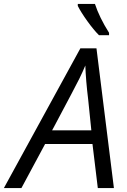

<svg xmlns="http://www.w3.org/2000/svg" viewBox="-75 -964 649 984"><path d="M336.9 -716.3H419.4L508.8 0H426.3L398.9 -226.1H156.2L34.7 0H-55.2ZM393.1 -295.9 377 -453.1Q364.7 -553.7 362.3 -628.4Q349.1 -596.2 331.5 -560.5Q313 -522.9 201.2 -313L191.9 -295.9ZM323.7 -933.6V-943.8H411.6Q434.1 -875 483.9 -795.9V-783.7H432.1Q404.8 -811 372.8 -855.5Q340.8 -899.9 323.7 -933.6Z"/></svg>

Font: Viking Open Sans
Style: Italic
Weight: 400
Italic angle: -12°
Foundry: Ascender Corporation
Version: Version 2.000